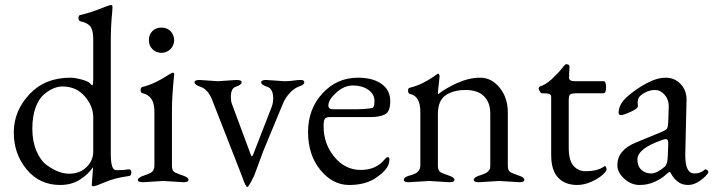

<svg xmlns="http://www.w3.org/2000/svg" viewBox="-20 -724 2847 766"><path d="M346 15 351 -51V-57Q333 -29 299 -7.5Q265 14 220 14Q138 14 86.5 -48Q35 -110 35 -195.5Q35 -281 97 -347.5Q159 -414 260 -414Q280 -414 306.5 -406.5Q333 -399 339 -391.5Q345 -384 348.5 -384Q352 -384 352 -408V-566Q352 -604 340.5 -618.5Q329 -633 301 -639Q293 -641 293 -652Q293 -663 300 -664Q339 -673 378 -688.5Q417 -704 422.5 -704Q428 -704 428.5 -699.5Q429 -695 428 -680Q422 -623 422 -562V-110Q422 -45 443 -45Q474 -45 489 -48Q504 -51 504 -36Q504 -21 490 -21Q438 -14 399.5 2.5Q361 19 353.5 19Q346 19 346 15ZM229 -379Q193 -379 155 -347Q135 -330 122 -295Q109 -260 109 -210Q109 -160 125.5 -121.5Q142 -83 167 -65Q214 -31 256 -31Q298 -31 325 -57Q352 -83 352 -120V-255Q352 -301 318 -340Q284 -379 229 -379Z M624 -513Q602 -514 588 -528Q574 -542 574 -564Q574 -586 588 -600Q602 -614 624 -614Q646 -614 660 -600Q674 -586 675 -563Q674 -542 660 -528Q646 -514 624 -513ZM712 3 631 -2 550 3Q530 3 530 -6.5Q530 -16 558 -25Q586 -34 591 -43.5Q596 -53 596 -62V-279Q596 -342 549 -352Q541 -354 541 -364.5Q541 -375 548 -377Q597 -389 650 -424Q666 -434 668 -434Q675 -434 675 -429Q666 -337 666 -294V-62Q666 -42 678 -36Q691 -30 711.5 -23Q732 -16 732 -6.5Q732 3 712 3Z M776 -405 849 -400 924 -405Q944 -405 944 -395.5Q944 -386 921 -378Q901 -372 901 -337Q901 -321 905 -310L979 -111Q983 -100 985 -100Q987 -100 991 -110L1063 -295Q1070 -313 1070 -331Q1070 -371 1045 -378Q1022 -386 1022 -395.5Q1022 -405 1042 -405L1115 -400Q1135 -400 1151 -402.5Q1167 -405 1180.5 -405Q1194 -405 1194 -395.5Q1194 -386 1174.5 -379.5Q1155 -373 1137 -354Q1119 -335 1109 -311L1031 -123L994 -23Q972 22 967 22Q960 22 947 -17L825 -329Q808 -369 779 -378Q756 -386 756 -395.5Q756 -405 776 -405Z M1408 -414Q1468 -414 1502.5 -389Q1537 -364 1537 -321Q1537 -278 1515.5 -267.5Q1494 -257 1460 -257H1296Q1282 -257 1276.5 -250.5Q1271 -244 1271 -220Q1271 -150 1314 -98Q1357 -46 1419.5 -46Q1482 -46 1516 -90Q1523 -97 1527 -97Q1538 -97 1531 -71Q1524 -45 1481.5 -15.5Q1439 14 1373 14Q1307 14 1258 -46Q1209 -106 1209 -197.5Q1209 -289 1266.5 -351.5Q1324 -414 1408 -414ZM1290 -303Q1290 -288 1309 -288H1391Q1438 -288 1464 -293Q1474 -294 1474 -321.5Q1474 -349 1449 -366Q1424 -383 1388.5 -383Q1353 -383 1321.5 -354.5Q1290 -326 1290 -303Z M2052 3 1972 -2 1890 3Q1870 3 1870 -6.5Q1870 -16 1893 -24Q1894 -24 1897 -25Q1930 -35 1935 -52Q1936 -57 1936 -62V-272Q1936 -315 1911 -340Q1886 -365 1837.5 -365Q1789 -365 1758 -344Q1727 -323 1727 -268V-62Q1727 -42 1739 -36Q1752 -30 1772.5 -23Q1793 -16 1793 -6.5Q1793 3 1773 3L1692 -2L1611 3Q1591 3 1591 -6.5Q1591 -16 1607.5 -21.5Q1624 -27 1626.5 -27.5Q1629 -28 1637 -32Q1645 -36 1647 -39Q1657 -50 1657 -62V-277Q1657 -341 1616 -349Q1608 -351 1608 -362Q1608 -373 1615 -374Q1667 -386 1725 -429Q1726 -430 1728.5 -430Q1731 -430 1734 -421L1727 -356Q1727 -349 1728 -348Q1756 -371 1803.5 -392.5Q1851 -414 1896 -414Q1941 -414 1973.5 -374Q2006 -334 2006 -275V-62Q2006 -42 2018 -36Q2031 -30 2051.5 -23Q2072 -16 2072 -6.5Q2072 3 2052 3Z M2283 14Q2234 14 2206.5 -15.5Q2179 -45 2179 -105V-337Q2179 -346 2171.5 -349Q2164 -352 2141 -352Q2138 -352 2133.5 -359.5Q2129 -367 2129 -371.5Q2129 -376 2134 -379Q2157 -386 2181 -408Q2205 -430 2220 -449Q2235 -468 2238 -468Q2252 -468 2252 -458L2250 -414Q2250 -400 2274 -400H2388Q2398 -400 2398 -376Q2398 -352 2388 -352H2289Q2262 -352 2255.5 -348Q2249 -344 2249 -324V-135Q2249 -84 2268 -62.5Q2287 -41 2315 -41Q2365 -41 2390 -60Q2394 -63 2397 -58.5Q2400 -54 2400 -47.5Q2400 -41 2384 -26.5Q2368 -12 2339.5 1Q2311 14 2283 14Z M2523 -87Q2523 -61 2539 -46.5Q2555 -32 2578 -32Q2601 -32 2632 -59Q2643 -68 2644 -99L2646 -148Q2647 -169 2637 -169Q2630 -169 2623 -166Q2523 -132 2523 -87ZM2524 -314 2525 -300Q2525 -291 2496.5 -278Q2468 -265 2458 -265Q2448 -265 2448 -274Q2448 -308 2482.5 -338.5Q2517 -369 2559 -391.5Q2601 -414 2636.5 -414Q2672 -414 2696 -388Q2720 -362 2719 -325L2714 -109V-103Q2714 -32 2750 -32Q2775 -32 2790 -46Q2794 -50 2800 -46.5Q2806 -43 2806 -37V-36Q2800 -23 2775 -4.5Q2750 14 2725.5 14Q2701 14 2684.5 1Q2668 -12 2661 -25Q2654 -38 2652 -38Q2648 -38 2634 -25Q2620 -12 2592.5 1Q2565 14 2531.5 14Q2498 14 2470.5 -11Q2443 -36 2443 -65Q2443 -125 2516 -155L2618 -197Q2637 -205 2641 -211Q2645 -217 2646 -237L2648 -299V-301Q2648 -327 2631.5 -346Q2615 -365 2593.5 -365Q2572 -365 2553 -354.5Q2534 -344 2529 -335Q2524 -326 2524 -314Z"/></svg>

Font: EB Garamond
Style: Regular
Weight: 400
Version: Version 0.012